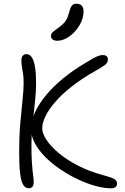

<svg xmlns="http://www.w3.org/2000/svg" viewBox="-20 -1001 674 1032"><path d="M575 11Q539 11 493.5 -1.5Q448 -14 400 -36.5Q352 -59 307 -89Q262 -119 225.5 -155Q189 -191 168 -230Q147 -269 147 -308Q147 -351 168 -397Q189 -443 228 -490Q267 -537 321.5 -581.5Q376 -626 443 -665Q475 -685 495.5 -695Q516 -705 532 -705Q546 -705 553 -699Q560 -693 560 -680Q560 -664 543.5 -651.5Q527 -639 496 -622Q420 -579 365.5 -536Q311 -493 276 -452Q241 -411 224 -375.5Q207 -340 207 -311Q207 -284 230 -249Q253 -214 296 -178Q339 -142 400 -110.5Q461 -79 537 -59Q584 -46 596.5 -37.5Q609 -29 609 -14Q609 -3 601.5 4Q594 11 575 11ZM135 11Q116 11 104.5 -8Q93 -27 88 -70.5Q83 -114 83 -187Q83 -267 89 -337Q95 -407 101 -462.5Q107 -518 107 -552Q107 -585 104 -605Q101 -625 98 -641Q95 -657 95 -676Q95 -694 103 -702Q111 -710 122 -710Q139 -710 149.5 -695Q160 -680 165.5 -655.5Q171 -631 172.5 -603.5Q174 -576 174 -552Q174 -509 168 -453.5Q162 -398 155.5 -338.5Q149 -279 149 -225Q149 -167 151 -134.5Q153 -102 155 -84Q157 -66 159 -52.5Q161 -39 161 -19Q161 -5 154 3Q147 11 135 11ZM288 -782Q272 -782 263 -789Q254 -796 254 -807Q254 -821 265.5 -830.5Q277 -840 298 -855Q325 -875 335 -891.5Q345 -908 352 -936Q359 -963 367.5 -972Q376 -981 388 -981Q410 -981 419.5 -970.5Q429 -960 429 -940Q429 -901 407 -864.5Q385 -828 352.5 -805Q320 -782 288 -782Z"/></svg>

Font: Shantell Sans Light
Style: Regular
Weight: 300
Designer: Stephen Nixon, Anya Danilova, Shantell Martin
Foundry: Arrow Type
Version: Version 1.011;[c5ecc13dd]